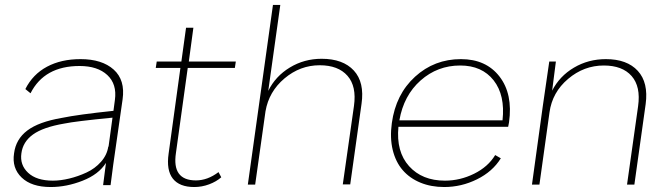

<svg xmlns="http://www.w3.org/2000/svg" viewBox="-20 -750 2712 780"><path d="M307.1 -509.8Q394.5 -509.8 441.9 -467.3Q489.3 -424.8 478 -346.2L439.9 -80.1Q429.7 -4.9 429.2 2H398.9Q398.9 0.5 410.2 -85.9V-87.9Q380.9 -41.5 315.7 -15.9Q250.5 9.8 186 9.8Q107.9 9.8 67.9 -28.8Q27.8 -67.4 37.1 -127Q44.4 -184.6 90.8 -219.7Q137.2 -254.9 231 -271Q297.4 -284.7 440.9 -299.8L446.8 -344.2Q455.6 -408.2 416 -445.1Q376.5 -481.9 303.2 -481.9Q160.2 -481.9 104 -371.1L83 -388.2Q113.3 -448.2 170.9 -479Q228.5 -509.8 307.1 -509.8ZM66.9 -127Q60.1 -80.1 94.2 -48.1Q128.4 -16.1 194.8 -16.1Q226.1 -16.1 261.5 -24.7Q296.9 -33.2 331.3 -49.1Q365.7 -64.9 390.4 -92.8Q415 -120.6 419.9 -154.8L420.9 -153.8L437 -272Q285.6 -257.3 241.2 -248Q155.3 -233.4 114 -203.6Q72.8 -173.8 66.9 -127Z M694.8 -128.9Q677.7 -17.1 775.9 -17.1Q823.2 -17.1 867.7 -50.8L878.9 -29.8Q858.9 -12.2 829.6 -1.2Q800.3 9.8 769 9.8Q709 9.8 682.1 -24.4Q655.3 -58.6 665 -126L712.9 -474.1H612.8L616.7 -500H716.8L735.8 -637.2H765.6L747.1 -500H938L934.1 -474.1H742.7Z M1118.7 -730 1069.8 -380.9Q1099.1 -440.4 1157.5 -475.8Q1215.8 -511.2 1286.6 -511.2Q1373.5 -511.2 1417.5 -463.4Q1461.4 -415.5 1448.7 -328.1L1402.8 -1H1372.6L1418 -319.8Q1429.2 -399.4 1391.6 -442.1Q1354 -484.9 1278.8 -484.9Q1199.2 -484.9 1135.7 -431.4Q1072.3 -377.9 1058.6 -297.9L1016.6 0H986.8L1088.9 -730Z M1784.7 9.8Q1731 9.8 1687.7 -8.1Q1644.5 -25.9 1616 -58.8Q1587.4 -91.8 1575.4 -140.9Q1563.5 -189.9 1571.8 -250Q1587.9 -367.2 1666.3 -438.5Q1744.6 -509.8 1852.5 -509.8Q1954.6 -509.8 2009.3 -439Q2064 -368.2 2047.9 -252.9Q2046.4 -242.7 2044.4 -234.9H1598.6Q1588.9 -133.8 1641.8 -75Q1694.8 -16.1 1787.6 -16.1Q1849.1 -16.1 1906 -44.2Q1962.9 -72.3 1991.7 -120.1L2014.6 -106.9Q1981 -52.7 1917.7 -21.5Q1854.5 9.8 1784.7 9.8ZM1602.5 -261.2H2021.5Q2032.7 -363.3 1985.4 -423.6Q1938 -483.9 1849.6 -483.9Q1757.3 -483.9 1688.7 -423.1Q1620.1 -362.3 1602.5 -261.2Z M2441.4 -509.8Q2527.3 -509.8 2571 -462.2Q2614.7 -414.6 2603 -327.1L2557.1 0H2527.3L2572.3 -318.8Q2583.5 -398.4 2545.9 -441.2Q2508.3 -483.9 2433.1 -483.9Q2352.1 -483.9 2287.8 -429.4Q2223.6 -375 2212.4 -293.9L2171.4 0H2141.1L2185.1 -318.8L2211.4 -500H2238.3L2223.1 -381.8Q2253.4 -440.9 2311.8 -475.3Q2370.1 -509.8 2441.4 -509.8Z"/></svg>

Font: Human Sans ExtraLight
Style: Italic
Weight: 200
Italic angle: -8°
Designer: Tim Radville
Foundry: Continuum
Version: Version 1.000;FEAKit 1.0